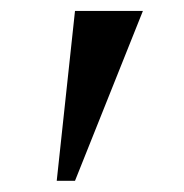

<svg xmlns="http://www.w3.org/2000/svg" viewBox="-20 -842 337 352"><path d="M242 -822 117.5 -510.5H84L117.5 -822Z"/></svg>

Font: Merriweather 144pt ExtraBold
Style: Regular
Weight: 800
Version: Version 2.100